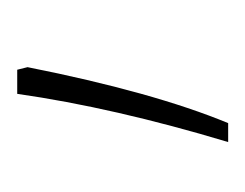

<svg xmlns="http://www.w3.org/2000/svg" viewBox="-51 -105 285 223"><g transform="rotate(-90 91.5 6.5)"><path d="M125 -104Q96 42 60 129H38Q78 -4 94 -116H122Z"/></g></svg>

Font: Noto Sans UI Thin
Style: Regular
Weight: 250
Designer: Monotype Design Team
Foundry: Monotype Imaging Inc.
Version: Version 1.001